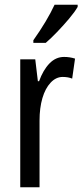

<svg xmlns="http://www.w3.org/2000/svg" viewBox="-20 -786 346 806"><path d="M249 -547Q273 -547 295 -540L283 -456Q266 -463 243 -463Q215 -463 192.5 -439Q170 -415 158 -374Q146 -333 146 -280V0H65V-537H128L139 -445H144Q161 -492 187.5 -519.5Q214 -547 249 -547ZM306 -757Q294 -736 270 -707.5Q246 -679 219.5 -651.5Q193 -624 172 -606H120V-617Q178 -699 209 -766H306Z"/></svg>

Font: Noto Sans Tamil ExtraCondensed
Style: Regular
Weight: 400
Width: 2
Designer: Jelle Bosma - Monotype Design Team
Foundry: Monotype Imaging Inc.
Version: Version 2.004; ttfautohint (v1.8.4.7-5d5b)